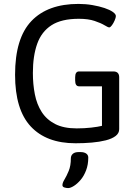

<svg xmlns="http://www.w3.org/2000/svg" viewBox="-20 -726 712 981"><path d="M381 -706Q418 -706 452.5 -700Q487 -694 514 -685Q541 -676 556.5 -665Q572 -654 572 -644Q572 -636 566 -622Q560 -608 552 -597Q544 -586 538 -586Q532 -586 514 -597Q496 -608 463.5 -619Q431 -630 383 -630Q294 -630 243 -597Q192 -564 170 -502Q148 -440 148 -353Q148 -296 158 -244.5Q168 -193 193 -154Q218 -115 261.5 -92.5Q305 -70 372 -70Q411 -70 446 -74Q481 -78 501 -83V-285H384Q364 -285 364 -315V-331Q364 -361 384 -361H559Q589 -361 589 -331V-66Q589 -45 570.5 -31Q552 -17 520.5 -9Q489 -1 449 2.5Q409 6 366 6Q217 6 137 -80Q57 -166 57 -344Q57 -531 140.5 -618.5Q224 -706 381 -706ZM391 51Q410 51 420.5 58.5Q431 66 431 79Q431 115 420 144Q409 173 392 193Q375 213 357.5 224Q340 235 328 235Q320 235 309.5 232Q299 229 299 220Q299 208 309.5 191Q320 174 331 147.5Q342 121 342 83Q342 69 352 60Q362 51 382 51Z"/></svg>

Font: Asap VF Beta
Style: Regular
Weight: 400
Designer: Pablo Cosgaya
Foundry: Pablo Cosgaya
Version: Version 1.007